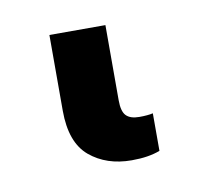

<svg xmlns="http://www.w3.org/2000/svg" viewBox="-40 8 303 290"><g transform="rotate(-10 112.0 153.0)"><path d="M51.8 48.8H137.7V164.1Q137.7 181.2 144 187.7Q150.4 194.3 164.1 194.3Q170.9 194.3 176 193.8Q181.2 193.4 185.1 192.4V250Q176.3 253.4 165.5 255.1Q154.8 256.8 141.6 256.8Q103 256.8 77.4 235.4Q51.8 213.9 51.8 165Z"/></g></svg>

Font: RobotoDEMO
Style: Regular
Weight: 400
Designer: Christian Robertson
Foundry: Google
Version: Version 2.136